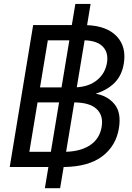

<svg xmlns="http://www.w3.org/2000/svg" viewBox="-20 -856 678 984"><path d="M210 108.4 228 0H29.8L149.9 -727.5H348.1L366.2 -835.9H444.3L426.3 -727.1Q527.8 -723.1 578.4 -669.7Q628.9 -616.2 614.3 -528.8Q604 -468.3 566.9 -431.4Q529.8 -394.5 471.2 -376V-375.5Q531.2 -365.2 566.9 -322Q602.5 -278.8 589.4 -198.7Q574.7 -108.4 504.2 -54.9Q433.6 -1.5 306.2 0L288.1 108.4ZM360.8 -331.1 318.8 -78.1Q396 -80.6 443.6 -113.3Q491.2 -146 501 -206.1Q510.7 -264.2 475.1 -297.4Q439.5 -330.6 360.8 -331.1ZM130.4 -78.1H240.7L282.7 -331.1H172.4ZM185.1 -408.2H295.4L335.4 -649.4H225.1ZM413.6 -649.4 373.5 -408.7Q436.5 -412.1 477.8 -445.8Q519 -479.5 528.3 -534.2Q536.6 -586.4 507.1 -616.9Q477.5 -647.5 413.6 -649.4Z"/></svg>

Font: Inter Display
Style: Italic
Weight: 400
Italic angle: -9.39999°
Designer: Rasmus Andersson
Foundry: rsms
Version: Version 4.000;git-a52131595